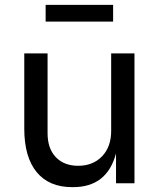

<svg xmlns="http://www.w3.org/2000/svg" viewBox="-20 -755 668 791"><path d="M446 -666H168V-735H446ZM281 16H277Q182 16 131 -46Q80 -108 80 -225V-535H176V-206Q176 -143 210 -107.5Q244 -72 302 -72Q363 -72 400.5 -111Q438 -150 438 -216V-535H534V0H458V-123Q421 16 281 16Z"/></svg>

Font: Sora
Style: Regular
Weight: 400
Designer: Jonathan Barnbrook, Julián Moncada
Foundry: Barnbrook Fonts
Version: Version 2.000